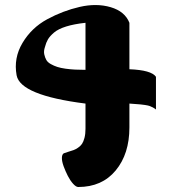

<svg xmlns="http://www.w3.org/2000/svg" viewBox="-20 -603 698 773"><path d="M46.9 -299.8Q34.2 -369.1 70.6 -430.2Q106.9 -491.2 169.9 -525.4Q232.9 -559.6 300.8 -575.2Q368.7 -590.8 425.8 -574Q482.9 -557.1 501 -511.2V-324.2Q589.4 -320.8 607.9 -293.9V-162.1Q602.1 -167 594.5 -170.9Q586.9 -174.8 580.8 -176.8Q574.7 -178.7 563.2 -180.4Q551.8 -182.1 545.7 -182.6Q539.6 -183.1 523.7 -184.3Q507.8 -185.5 501 -186V-89.8Q501 16.6 445.8 83.3Q390.6 149.9 294.9 149.9Q286.1 149.9 274.4 137Q262.7 124 253.2 105.5Q243.7 86.9 236.3 66.9Q229 46.9 229.2 32.7Q229.5 18.6 236.8 14.2Q243.2 11.7 255.9 7.8Q268.6 3.9 276.4 1.2Q284.2 -1.5 294.2 -8.3Q304.2 -15.1 310.1 -23.7Q315.9 -32.2 320.1 -47.9Q324.2 -63.5 324.2 -84V-186Q62 -219.2 46.9 -299.8ZM161.1 -414.1Q155.3 -397.5 158.2 -384.3Q161.1 -371.1 166.5 -361.6Q171.9 -352.1 184.6 -345Q197.3 -337.9 210.9 -333.5Q224.6 -329.1 244.1 -326.4Q263.7 -323.7 282.5 -322.8Q301.3 -321.8 324.2 -321.8V-511.2Q278.3 -506.3 246.3 -496.3Q214.4 -486.3 197.5 -471.9Q180.7 -457.5 173.1 -444.6Q165.5 -431.6 161.1 -414.1Z"/></svg>

Font: Hussar Preview
Style: Bold
Weight: 700
Foundry: Cannot Into Space Fonts, PlusOne Fonts
Version: Version 2.29RC2 "Millennial"